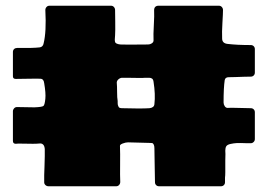

<svg xmlns="http://www.w3.org/2000/svg" viewBox="-20 -649 935 669"><path d="M777 -380Q765 -380 763 -370Q759 -344 759 -292Q759 -285 763 -279Q767 -273 773 -273Q781 -274 809.5 -273Q838 -272 854 -272Q860 -272 864 -268Q868 -264 868 -258V-164Q868 -160 866 -157Q864 -154 861 -152Q858 -150 854 -150Q849 -150 840 -150Q816 -151 805.5 -150.5Q795 -150 783.5 -147.5Q772 -145 768.5 -139.5Q765 -134 765 -124Q766 -118 765 -90Q765 -81 765 -71Q765 -61 765 -49Q765 -37 764 -30Q764 -27 764 -21.5Q764 -16 764 -14Q764 -8 760 -4Q756 0 750 0H534Q528 0 524 -4Q520 -8 520 -14Q520 -33 519 -71Q518 -109 518 -133Q518 -141 515.5 -145.5Q513 -150 510.5 -150.5Q508 -151 502 -151Q488 -151 464.5 -152Q441 -153 426 -153Q418 -153 407.5 -149Q397 -145 398 -140Q399 -116 398.5 -76Q398 -36 399 -15Q399 -9 395 -4.5Q391 0 385 0H149Q143 0 138.5 -4Q134 -8 134 -14V-39Q134 -45 135 -67.5Q136 -90 136 -104.5Q136 -119 136 -130Q135 -141 130 -145.5Q125 -150 118 -149Q108 -148 94.5 -148Q81 -148 60 -148.5Q39 -149 35 -148Q25 -148 25 -158V-262Q25 -265 27 -268.5Q29 -272 32 -274Q35 -276 39 -276Q96 -275 100 -275Q127 -276 131.5 -280Q136 -284 138 -305Q140 -324 134 -359Q133 -367 130 -370.5Q127 -374 123 -374.5Q119 -375 108 -375Q98 -375 68.5 -374.5Q39 -374 35 -374Q25 -374 25 -383V-468Q25 -471 26 -473.5Q27 -476 29 -478Q31 -480 34 -481Q37 -482 40 -482Q94 -481 119 -484Q130 -486 132 -498Q142 -538 138 -614Q138 -620 142 -624.5Q146 -629 152 -629H367Q373 -629 377 -624.5Q381 -620 381 -614Q381 -607 381.5 -574Q382 -541 381 -526Q379 -509 381 -502.5Q383 -496 399 -494Q411 -493 496 -494Q503 -494 509 -498Q515 -502 515 -508Q514 -528 516 -561.5Q518 -595 517 -614Q517 -618 518.5 -621.5Q520 -625 523.5 -627Q527 -629 531 -629H743Q749 -629 753 -624.5Q757 -620 757 -614Q757 -602 755 -569.5Q753 -537 754 -515Q754 -498 773 -496Q806 -492 854 -492Q860 -492 864 -488Q868 -484 868 -478V-396Q868 -390 864 -386Q860 -382 854 -382Q843 -382 829 -381.5Q815 -381 801 -380.5Q787 -380 777 -380ZM518 -286Q522 -320 515 -364Q514 -372 510 -375Q506 -378 500 -378Q494 -378 486 -378Q479 -377 457.5 -377.5Q436 -378 422.5 -378Q409 -378 404 -378Q397 -377 391.5 -371.5Q386 -366 387 -359Q388 -349 388 -328.5Q388 -308 390 -297Q390 -294 390 -290Q390 -286 390.5 -284Q391 -282 392 -279.5Q393 -277 394 -275.5Q395 -274 398 -273Q401 -272 405 -272Q470 -270 501 -272Q517 -274 518 -286Z"/></svg>

Font: Cubao Free Wide
Style: Wide
Weight: 400
Designer: Aaron Amar
Version: Version 001.001